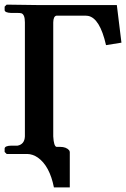

<svg xmlns="http://www.w3.org/2000/svg" viewBox="-23 -668 547 833"><path d="M95.2 0H5.9L-2.9 -8.8V-23.9Q-1.5 -35.6 25.9 -36.1H53.2Q83.5 -42 85 -76.2V-570.8Q85 -605 69.8 -610.4Q63.5 -611.8 55.2 -611.8H25.9Q-2 -612.8 -2.9 -624V-639.2L5.9 -647.9Q6.3 -647.9 146 -646H483.9L503.9 -482.9L437 -472.2Q410.2 -589.8 358.9 -599.1Q353 -600.1 348.1 -600.1H222.2Q208.5 -597.7 208 -570.8V-76.2Q210.4 -33.2 222.2 -30.8H237.8Q264.2 -30.8 276.9 -16.1Q279.8 -11.7 279.8 -7.8V145H210.9Q192.4 51.8 141.1 15.6Q119.1 0.5 95.2 0Z"/></svg>

Font: Linux Libertine O
Style: Semibold
Weight: 700
Designer: Philipp H. Poll
Foundry: Philipp H. Poll
Version: Version 5.0.0